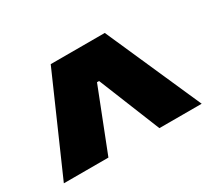

<svg xmlns="http://www.w3.org/2000/svg" viewBox="-83 -795 713 649"><g transform="rotate(-30 273.0 -470.5)"><path d="M4 -285 167 -656H378L542 -285H377L280 -525H272L178 -285Z"/></g></svg>

Font: Bricolage Grotesque 72pt ExtraBold
Style: Regular
Weight: 800
Designer: Mathieu Triay
Foundry: Atelier Triay
Version: Version 1.001;gftools[0.9.33.dev8+g029e19f]